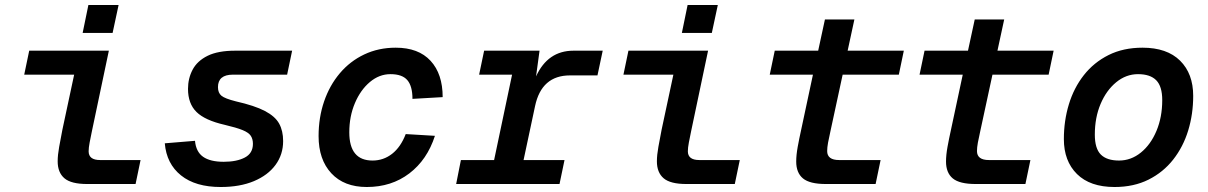

<svg xmlns="http://www.w3.org/2000/svg" viewBox="-20 -737 4840 769"><path d="M329 0Q265 0 238 -23Q211 -46 211 -91Q211 -116 217 -149Q223 -182 230 -218L277 -438H77L97 -534H416L348 -211Q343 -187 339 -166Q335 -145 335 -131Q335 -96 381 -96H543L523 0ZM311 -605 334 -717H455L431 -605Z M864 12Q763 12 705 -34.5Q647 -81 640 -163L761 -173Q765 -129 793.5 -109Q822 -89 876 -89Q928 -89 960.5 -106Q993 -123 993 -161Q993 -180 984.5 -193Q976 -206 951.5 -216Q927 -226 880 -237Q801 -255 767 -288.5Q733 -322 733 -381Q733 -423 751.5 -458Q770 -493 811.5 -513.5Q853 -534 922 -534H1150L1130 -438H913Q853 -438 853 -388Q853 -365 867 -353.5Q881 -342 925 -331Q1000 -314 1041 -292.5Q1082 -271 1098 -242Q1114 -213 1114 -172Q1114 -118 1083.5 -76.5Q1053 -35 997 -11.5Q941 12 864 12Z M1449 12Q1358 12 1307 -43Q1256 -98 1256 -192Q1256 -266 1278 -330.5Q1300 -395 1341 -443.5Q1382 -492 1439 -519Q1496 -546 1565 -546Q1656 -546 1704.5 -493.5Q1753 -441 1753 -348L1632 -341Q1632 -392 1611.5 -416Q1591 -440 1544 -440Q1499 -440 1461.5 -408.5Q1424 -377 1401.5 -324Q1379 -271 1379 -207Q1379 -94 1472 -94Q1516 -94 1550.5 -121Q1585 -148 1605 -200L1722 -193Q1691 -97 1619.5 -42.5Q1548 12 1449 12Z M1807 0 1826 -96H1959L2031 -438H1899L1919 -534H2141L2127 -431Q2174 -534 2277 -534H2394L2373 -435H2263Q2149 -435 2123 -312L2077 -96H2241L2221 0Z M2729 0Q2665 0 2638 -23Q2611 -46 2611 -91Q2611 -116 2617 -149Q2623 -182 2630 -218L2677 -438H2477L2497 -534H2816L2748 -211Q2743 -187 2739 -166Q2735 -145 2735 -131Q2735 -96 2781 -96H2943L2923 0ZM2711 -605 2734 -717H2855L2831 -605Z M3288 0Q3223 0 3196 -22.5Q3169 -45 3169 -90Q3169 -116 3175 -149Q3181 -182 3189 -218L3236 -438H3063L3083 -534H3257L3284 -659H3402L3375 -534H3600L3580 -438H3355L3306 -211Q3300 -185 3296.5 -165.5Q3293 -146 3293 -132Q3293 -96 3341 -96H3507L3487 0Z M3888 0Q3823 0 3796 -22.5Q3769 -45 3769 -90Q3769 -116 3775 -149Q3781 -182 3789 -218L3836 -438H3663L3683 -534H3857L3884 -659H4002L3975 -534H4200L4180 -438H3955L3906 -211Q3900 -185 3896.5 -165.5Q3893 -146 3893 -132Q3893 -96 3941 -96H4107L4087 0Z M4444 12Q4346 12 4293.5 -40Q4241 -92 4241 -180Q4241 -253 4261 -319Q4281 -385 4321 -436Q4361 -487 4420 -516.5Q4479 -546 4556 -546Q4654 -546 4706.5 -494Q4759 -442 4759 -353Q4759 -280 4739 -214.5Q4719 -149 4679 -98Q4639 -47 4580 -17.5Q4521 12 4444 12ZM4462 -94Q4510 -94 4549.5 -126Q4589 -158 4612 -213Q4635 -268 4635 -336Q4635 -391 4611 -415.5Q4587 -440 4538 -440Q4490 -440 4450.5 -407.5Q4411 -375 4388 -320.5Q4365 -266 4365 -198Q4365 -142 4389 -118Q4413 -94 4462 -94Z"/></svg>

Font: Geist Mono SemiBold
Style: Italic
Weight: 600
Italic angle: -12°
Monospace: yes
Designer: Basement.studio, Andrés Briganti, Mateo Zaragoza
Foundry: Basement.studio, Vercel, Andrés Briganti, Guido Ferreyra, Mateo Zaragoza
Version: Version 1.500; ttfautohint (v1.8.4.7-5d5b)